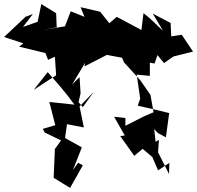

<svg xmlns="http://www.w3.org/2000/svg" viewBox="-79 -785 959 934"><path d="M42 -702 47 -705 -59 -605 35 -574 14 -558 142 -527 155 -494 188 -509 194 -419 85 -348 153 -434C198 -383 243 -332 283 -276L161 -289L190 -176L129 -158L139 -140L218 -102L188 -60L182 80L262 129L324 19L301 7L276 42L319 -68L221 -123L237 -111L247 -181L329 -165L308 -267L377 -338L324 -264L303 -288L313 -331L308 -410L272 -374L338 -485L346 -526L356 -606L332 -462L441 -518L515 -504L524 -482L604 -394L653 -323L668 -239L619 -218L531 -173V-211L476 -217L528 -126L506 -123L574 -27L615 -61L662 -21L690 44L745 7L743 61L690 -44L694 -105L678 -95L671 -157L689 -138L728 -117L744 -235C693 -247 643 -260 591 -271L603 -305L586 -422L650 -416V-480L673 -476L687 -517L719 -478L764 -510L860 -534L805 -616L754 -608L751 -673L664 -719L714 -635C682 -664 654 -695 619 -721L609 -639L489 -703L453 -672L408 -728L313 -750L332 -703L265 -730L237 -657L134 -640L197 -652L194 -721L122 -765L104 -679L33 -654L81 -717Z"/></svg>

Font: Hussar Lance
Style: ExBd
Weight: 700
Foundry: Cannot Into Space Fonts, PlusOne Fonts
Version: Version 2.270